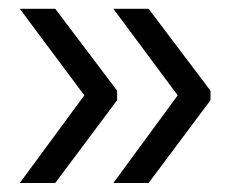

<svg xmlns="http://www.w3.org/2000/svg" viewBox="-20 -461 535 436"><path d="M171.5 -244.5 25 -441H105.5L246 -255V-233.5L105.5 -45.5H25ZM383.5 -244.5 237.5 -441H317.5L458 -255V-233.5L317.5 -45.5H237.5Z"/></svg>

Font: Anek Gujarati Medium
Style: Regular
Weight: 400
Version: Version 1.003